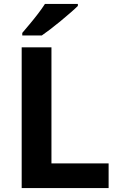

<svg xmlns="http://www.w3.org/2000/svg" viewBox="-20 -954 605 974"><path d="M90 0V-714H241V-125H531V0ZM375 -924Q361 -910 338 -890Q315 -870 288.5 -848Q262 -826 236.5 -806.5Q211 -787 192 -774H93V-787Q109 -806 130.5 -831.5Q152 -857 173 -884.5Q194 -912 208 -934H375Z"/></svg>

Font: Noto Sans New Tai Lue
Style: Bold
Weight: 700
Version: Version 2.003